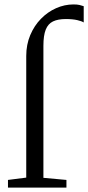

<svg xmlns="http://www.w3.org/2000/svg" viewBox="-20 -847 398 867"><path d="M16 0V-34.5L98.5 -45V-594.5Q98.5 -645.5 116.5 -688.2Q134.5 -731 164.8 -762Q195 -793 233.2 -810Q271.5 -827 312 -827Q328.5 -827 339.2 -824.5Q350 -822 358 -819V-745.5Q350.5 -751 329.5 -756Q308.5 -761 277 -761Q241.5 -761 219.2 -750.2Q197 -739.5 186.5 -713.2Q176 -687 176 -640V-44L280 -34.5V0Z"/></svg>

Font: Merriweather 60pt Light
Style: Regular
Weight: 300
Version: Version 2.100